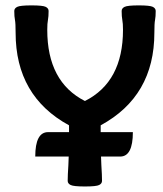

<svg xmlns="http://www.w3.org/2000/svg" viewBox="-20 -674 596 702"><path d="M419.4 -101.6H108.9Q108.9 -190.9 155.8 -190.9H465.8Q465.8 -101.6 419.4 -101.6ZM32.2 -633.8Q32.2 -643.6 43 -648.9Q53.7 -654.3 95.2 -654.3Q136.7 -654.3 147.2 -648.9Q157.7 -643.6 157.7 -633.8Q157.7 -613.3 155.3 -601.1Q152.8 -588.9 152.8 -564.9Q152.8 -374.5 290.5 -304.7Q429.7 -374.5 429.7 -564.9Q429.7 -588.9 427.2 -601.1Q424.8 -613.3 424.8 -633.8Q424.8 -643.6 435.5 -648.9Q446.3 -654.3 487.3 -654.3Q528.3 -654.3 538.8 -648.9Q549.3 -643.6 549.3 -633.8Q549.3 -613.3 546.9 -601.1Q544.4 -588.9 544.4 -554.2Q544.4 -322.3 348.1 -215.8V-187Q348.1 -107.4 350.6 -70.3Q353 -33.2 353 -12.7Q353 -2.9 342.5 2.4Q332 7.8 290.5 7.8Q249 7.8 238.3 2.4Q227.5 -2.9 227.5 -12.7Q227.5 -33.2 230 -70.3Q232.4 -107.4 232.4 -187V-215.8Q37.1 -322.3 37.1 -554.2Q37.1 -588.9 34.7 -601.1Q32.2 -613.3 32.2 -633.8Z"/></svg>

Font: ALMAS
Style: Bold
Weight: 700
Designer: ALMAS Font/ by Husham Jawad Kadhim, derived from the Bainsely font by/ Paul James MIller
Foundry: High-Logic / Made with FontCreator
Version: Version 1.411;September 19, 2021;FontCreator 14.0.0.2814 32-